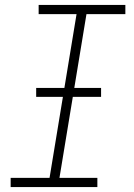

<svg xmlns="http://www.w3.org/2000/svg" viewBox="-20 -755 540 775"><path d="M373 0H23V-37H180L289 -698H136V-735H486V-698H329L220 -37H373ZM126 -364V-400H388V-364Z"/></svg>

Font: Iosevka Term Curly XLt Obl
Style: Regular
Weight: 200
Italic angle: -9°
Designer: Belleve Invis
Foundry: Belleve Invis
Version: Version 32.3.0